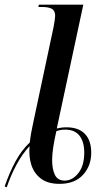

<svg xmlns="http://www.w3.org/2000/svg" viewBox="-29 -780 455 825"><path d="M-9 21Q11 -37 37 -85.5Q63 -134 99 -168Q101 -187 105 -209.5Q109 -232 114 -254L201 -663Q204 -678 206 -692Q208 -706 208 -712Q208 -734 194 -742Q180 -750 151 -750H136L138 -760H329L215 -228Q224 -230 234.5 -231.5Q245 -233 256 -233Q309 -233 336 -204.5Q363 -176 363 -124Q363 -67 327.5 -28.5Q292 10 227 10Q177 10 147.5 -12Q118 -34 106 -70.5Q94 -107 98 -152Q67 -119 42 -72.5Q17 -26 0 25ZM249 -4Q282 -4 307.5 -36Q333 -68 333 -124Q333 -171 312.5 -197Q292 -223 251 -223Q230 -223 213 -216Q195 -137 195 -92Q195 -53 207 -28.5Q219 -4 249 -4Z"/></svg>

Font: Noto Serif Display SemiCondensed Medium
Style: Italic
Weight: 500
Width: 4
Italic angle: -12°
Designer: Monotype Design Team
Foundry: Monotype Imaging Inc.
Version: Version 2.009